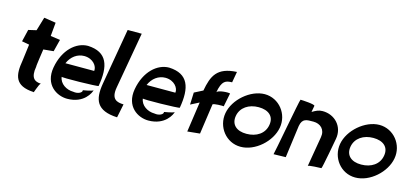

<svg xmlns="http://www.w3.org/2000/svg" viewBox="-70 -1400 4128 1926"><g transform="rotate(15 1994.5 -437.0)"><path d="M72 -490 149 -476 127 -304C100 -148 114 -38 316 -28C311 1 346 -120 364 -128C300 -130 253 -159 275 -281C271 -279 297 -452 299 -466L404 -476L436 -602L336 -616L349 -757L226 -776L184 -635L102 -616Z M445 -319C412 -132 548 -50 657 -50C832 -50 888 -176 893 -203C890 -188 773 -173 788 -173C793 -149 748 -125 699 -134C629 -134 556 -178 548 -250C534 -239 928 -247 930 -256C968 -473 925 -608 724 -617C602 -617 479 -510 445 -319ZM549 -390C581 -464 642 -509 715 -509C807 -508 856 -439 848 -390Z M1066 -874 965 -289C936 -118 972 -10 1190 0L1219 -142C1150 -144 1086 -160 1109 -289L1212 -874Z M1288 -319C1255 -132 1391 -50 1500 -50C1675 -50 1731 -176 1736 -203C1733 -188 1616 -173 1631 -173C1636 -149 1591 -125 1542 -134C1472 -134 1399 -178 1391 -250C1377 -239 1771 -247 1773 -256C1811 -473 1768 -608 1567 -617C1445 -617 1322 -510 1288 -319ZM1392 -390C1424 -464 1485 -509 1558 -509C1650 -508 1699 -439 1691 -390Z M1869 -439 1864 -313 1952 -358 1907 -45 2036 -58 2081 -372C2083 -386 2190 -386 2195 -384L2223 -524C2207 -532 2091 -526 2086 -498C2109 -628 2149 -636 2214 -638L2234 -751C2028 -741 1986 -641 1957 -484Z M2229 -322C2203 -174 2311 -35 2461 -35C2612 -34 2768 -174 2794 -322C2821 -468 2712 -608 2562 -608C2414 -607 2255 -469 2229 -322ZM2337 -322C2353 -413 2435 -466 2537 -466C2640 -466 2702 -413 2686 -322C2671 -229 2589 -176 2486 -176C2384 -175 2321 -229 2337 -322Z M2802 -49 2928 -52 2973 -388C2988 -471 3034 -468 3105 -468C3177 -468 3232 -419 3217 -336L3164 -24C3166 -34 3294 -38 3302 -38C3309 -38 3367 -360 3367 -360C3391 -492 3293 -595 3166 -594C3125 -594 3100 -580 3060 -557L3072 -623C3075 -640 2941 -647 2922 -647C2915 -647 2806 -51 2802 -49Z M3420 -322C3394 -174 3502 -35 3652 -35C3803 -34 3959 -174 3985 -322C4012 -468 3903 -608 3753 -608C3605 -607 3446 -469 3420 -322ZM3528 -322C3544 -413 3626 -466 3728 -466C3831 -466 3893 -413 3877 -322C3862 -229 3780 -176 3677 -176C3575 -175 3512 -229 3528 -322Z"/></g></svg>

Font: Ember
Style: Ita
Weight: 400
Designer: Stig
Foundry: Cannot Into Space Fonts
Version: Version 0.127